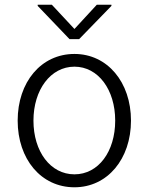

<svg xmlns="http://www.w3.org/2000/svg" viewBox="-20 -783 631 815"><path d="M296 12C436 12 536 -108 536 -271C536 -434 436 -554 296 -554C154 -554 55 -434 55 -271C55 -108 154 12 296 12ZM122 -271C122 -402 195 -500 296 -500C397 -500 469 -402 469 -271C469 -140 398 -43 296 -43C194 -43 122 -140 122 -271ZM140 -758 275 -617H316L453 -758V-763H391L296 -660L200 -763H140Z"/></svg>

Font: Wafeq Light
Style: Regular
Weight: 300
Designer: Rasmus Andersson & Azza Alameddine
Foundry: Google & TypeTogether
Version: Version 3.000;January 28, 2025;FontCreator 15.0.0.3014 64-bi